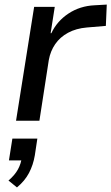

<svg xmlns="http://www.w3.org/2000/svg" viewBox="-20 -527 486 838"><path d="M50 0 129 -497H219L201 -382H204Q229 -435 279 -468Q329 -501 393 -504L446 -507L442 -414L359 -407Q312 -403 277 -384Q242 -365 221 -334.5Q200 -304 193 -265L152 0ZM54 291 17 261Q45 237 58.5 212Q72 187 75 160L91 173H19L34 78H143L132 151Q125 193 106.5 228Q88 263 54 291Z"/></svg>

Font: Nunito Sans 7pt Medium
Style: Italic
Weight: 500
Italic angle: -9°
Designer: Vernon Adams
Foundry: Vernon Adams
Version: Version 3.101;gftools[0.9.27]